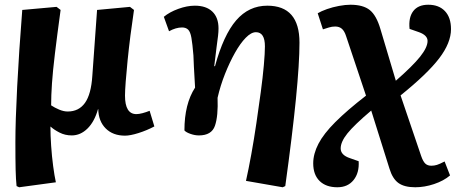

<svg xmlns="http://www.w3.org/2000/svg" viewBox="-20 -561 1928 811"><path d="M61 230 50 225Q47 197 46 155.5Q45 114 45 39Q45 -48 52.5 -194.5Q60 -341 74 -519L219 -532L236 -519Q221 -409 212 -334.5Q203 -260 199.5 -208.5Q196 -157 196 -116Q211 -106 230 -98Q249 -90 266 -90Q313 -90 339 -126.5Q365 -163 370 -241L390 -519L529 -532L546 -519Q538 -466 531 -411Q524 -356 519 -306Q514 -256 511 -216.5Q508 -177 508 -157Q508 -79 556 -79Q567 -79 582 -83Q597 -87 612 -93L632 -27Q600 -10 565 1Q530 12 508 12Q457 12 426.5 -18.5Q396 -49 395 -100H394Q379 -47 349.5 -18Q320 11 283 11Q255 11 231.5 -1Q208 -13 194 -26H193Q193 10 196 54.5Q199 99 204.5 140.5Q210 182 216 209Z M1174 230 1019 203Q1030 154 1041.5 90.5Q1053 27 1063 -41Q1073 -109 1081.5 -172Q1090 -235 1094.5 -286Q1099 -337 1099 -365Q1099 -425 1061 -425Q1041 -425 1018 -401.5Q995 -378 972.5 -338Q950 -298 930.5 -249Q911 -200 899 -148Q902 -71 888 -30Q874 11 820 11Q803 11 784.5 4.5Q766 -2 759 -10Q759 -122 804 -191Q800 -251 799 -279.5Q798 -308 797 -327Q793 -376 788.5 -401.5Q784 -427 774.5 -436Q765 -445 749 -445Q723 -445 694 -429L672 -490Q696 -510 733 -523.5Q770 -537 803 -537Q851 -537 877 -512Q903 -487 903 -441Q903 -426 901 -409.5Q899 -393 895 -363.5Q891 -334 885 -282L888 -281Q924 -413 977.5 -475Q1031 -537 1109 -537Q1245 -537 1245 -381Q1245 -294 1230 -143Q1215 8 1185 225Z M1405 230Q1357 230 1330 203.5Q1303 177 1303 129Q1303 89 1325 46.5Q1347 4 1396.5 -45.5Q1446 -95 1526 -157L1442 -408Q1435 -430 1424 -439.5Q1413 -449 1396 -449Q1382 -449 1369.5 -445Q1357 -441 1344 -437L1322 -505Q1337 -514 1361 -522.5Q1385 -531 1412 -536Q1439 -541 1460 -541Q1514 -541 1542 -518.5Q1570 -496 1587 -438L1652 -220Q1723 -282 1754.5 -321.5Q1786 -361 1786 -388Q1786 -412 1750 -425L1710 -439Q1705 -487 1725.5 -514Q1746 -541 1789 -541Q1834 -541 1859.5 -514Q1885 -487 1885 -438Q1885 -380 1835 -314.5Q1785 -249 1672 -158L1759 98Q1767 121 1776.5 130Q1786 139 1802 139Q1814 139 1825.5 135.5Q1837 132 1858 121L1881 180Q1854 203 1813.5 216.5Q1773 230 1734 230Q1688 230 1663 212Q1638 194 1625 151L1548 -94Q1476 -33 1447.5 2.5Q1419 38 1419 66Q1419 94 1458 107L1495 120Q1498 169 1473.5 199.5Q1449 230 1405 230Z"/></svg>

Font: Literata 7pt
Style: Bold Italic
Weight: 700
Italic angle: -2°
Designer: Latin by Veronika Burian and Jose Scaglione. Greek by Irene Vlachou. Cyrillic by Vera Evstafieva
Foundry: TypeTogether
Version: Version 3.002